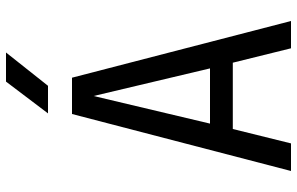

<svg xmlns="http://www.w3.org/2000/svg" viewBox="-195 -795 990 640"><g transform="rotate(-90 300.0 -475.0)"><path d="M50 0 240 -730H361L550 0H459L411 -194H190L142 0ZM208 -270H392L300 -658ZM242 -810 348 -950H445L334 -810Z"/></g></svg>

Font: Tiny
Style: Regular
Weight: 400
Designer: Philipp Nurullin, Konstantin Bulenkov
Foundry: JetBrains
Version: Version 2.251; ttfautohint (v1.8.4.7-5d5b)